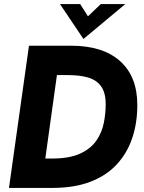

<svg xmlns="http://www.w3.org/2000/svg" viewBox="-20 -921 708 941"><path d="M24 0 122 -697H328Q484 -697 568.5 -621.5Q653 -546 653 -406Q653 -318 628 -244Q603 -170 552 -115Q501 -60 422.5 -30Q344 0 237 0ZM202 -144H234Q321 -144 373.5 -168.5Q426 -193 453 -233Q480 -273 489 -319.5Q498 -366 498 -409Q498 -467 475.5 -498Q453 -529 412 -541Q371 -553 313 -553H259ZM389 -730 274 -901H373L411 -841L474 -901H594Z"/></svg>

Font: Hanken Grotesk Black
Style: Italic
Weight: 900
Italic angle: -8°
Designer: Alfredo Marco Pradil
Foundry: Hanken Design Co.
Version: Version 3.013